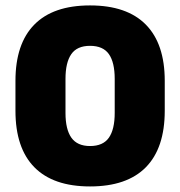

<svg xmlns="http://www.w3.org/2000/svg" viewBox="-20 -673 664 708"><path d="M312 14.5Q176.5 14.5 106.8 -56.2Q37 -127 37 -264.5V-375Q37 -511.5 106.5 -582.2Q176 -653 312 -653Q448 -653 517.8 -582.2Q587.5 -511.5 587.5 -375V-264.5Q587.5 -127 517.8 -56.2Q448 14.5 312 14.5ZM312 -134.5Q360 -134.5 381.5 -165.2Q403 -196 403 -256.5V-382Q403 -443 381.5 -473.5Q360 -504 312 -504Q264 -504 242.8 -473.2Q221.5 -442.5 221.5 -382V-256.5Q221.5 -196 243.2 -165.2Q265 -134.5 312 -134.5Z"/></svg>

Font: Anek Tamil Medium ExtraBold
Style: Regular
Weight: 800
Version: Version 1.003